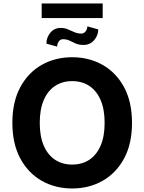

<svg xmlns="http://www.w3.org/2000/svg" viewBox="-20 -1063 822 1093"><path d="M731.5 -363.6Q731.5 -244.7 686.6 -161.2Q641.7 -77.8 564.5 -33.9Q487.2 9.9 391 9.9Q294 9.9 217 -34.1Q139.9 -78.1 95.2 -161.6Q50.4 -245 50.4 -363.6Q50.4 -482.6 95.2 -566.1Q139.9 -649.5 217 -693.4Q294 -737.2 391 -737.2Q487.2 -737.2 564.5 -693.4Q641.7 -649.5 686.6 -566.1Q731.5 -482.6 731.5 -363.6ZM575.6 -363.6Q575.6 -440.7 552.7 -493.6Q529.8 -546.5 488.3 -573.9Q446.7 -601.2 391 -601.2Q335.2 -601.2 293.7 -573.9Q252.1 -546.5 229.2 -493.6Q206.3 -440.7 206.3 -363.6Q206.3 -286.6 229.2 -233.7Q252.1 -180.8 293.7 -153.4Q335.2 -126.1 391 -126.1Q446.7 -126.1 488.3 -153.4Q529.8 -180.8 552.7 -233.7Q575.6 -286.6 575.6 -363.6ZM477.3 -913 539.4 -895.6Q539.1 -860.8 515.6 -834Q492.2 -807.2 456 -807.2Q429.3 -807.2 411 -815.3Q392.8 -823.5 376.2 -831.7Q359.7 -839.8 338.1 -839.8Q324.2 -839.8 314.8 -827.2Q305.4 -814.6 305.4 -797.6L244.3 -814.6Q244 -849.4 266.5 -876.8Q289.1 -904.1 325.3 -904.1Q347.3 -904.1 366.3 -896Q385.3 -887.8 403.9 -879.8Q422.6 -871.8 443.2 -871.8Q456.7 -871.8 466.8 -883.7Q476.9 -895.6 477.3 -913ZM564.6 -1043.3V-960.2H217.3V-1043.3Z"/></svg>

Font: InterMG
Style: Bold
Weight: 700
Designer: Rasmus Andersson
Foundry: rsms
Version: Version 3.019;December 26, 2023;FontCreator 15.0.0.2955 64-b